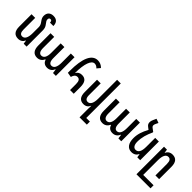

<svg xmlns="http://www.w3.org/2000/svg" viewBox="205 -2065 3600 3600"><g transform="rotate(45 2004.5 -265.0)"><path d="M430 -424C430 -478 419 -514 387 -553C357 -591 345 -611 345 -637C345 -665 357 -682 383 -682C411 -682 422 -664 422 -628H512C512 -716 467 -765 381 -765C303 -765 248 -723 248 -633C248 -597 261 -566 293 -524C321 -487 333 -457 333 -420V-259C333 -139 297 -76 236 -76C189 -76 163 -108 163 -187V-495H66V-168C66 -44 119 10 211 10C273 10 317 -21 338 -71H342L353 0H430Z M713 10C780 10 824 -27 848 -79H855C871 -28 910 10 979 10C1053 10 1093 -33 1113 -81H1119L1130 0H1206V-495H1108V-249C1108 -141 1076 -75 1011 -75C966 -75 937 -112 937 -204V-495H839V-242C839 -132 804 -75 742 -75C697 -75 667 -113 667 -199V-495H570V-173C570 -49 622 10 713 10Z M1582 0H1680V-177C1680 -304 1633 -360 1540 -360C1483 -360 1447 -334 1424 -294L1421 -295C1422 -540 1476 -679 1558 -679C1585 -679 1615 -668 1644 -636L1700 -702C1662 -742 1614 -764 1558 -764C1403 -764 1324 -583 1324 -256V-200L1418 -184C1434 -245 1464 -274 1507 -274C1557 -274 1582 -240 1582 -159Z M2167 155V-760H2070V-259C2070 -140 2034 -76 1973 -76C1926 -76 1900 -108 1900 -187V-495H1803V-168C1803 -44 1856 10 1944 10C2009 10 2048 -21 2069 -71H2073C2071 -45 2070 -20 2070 6V236H2263V155Z M2447 10C2514 10 2558 -27 2582 -79H2589C2605 -28 2644 10 2713 10C2787 10 2827 -33 2847 -81H2853L2864 0H2940V-495H2842V-249C2842 -141 2810 -75 2745 -75C2700 -75 2671 -112 2671 -204V-495H2573V-242C2573 -132 2538 -75 2476 -75C2431 -75 2401 -113 2401 -199V-495H2304V-173C2304 -49 2356 10 2447 10Z M3240 -547 3190 -584C3162 -603 3153 -618 3153 -638C3153 -653 3159 -672 3169 -691L3191 -736L3109 -766L3079 -699C3068 -675 3062 -653 3062 -629C3062 -593 3076 -568 3109 -544L3151 -512C3090 -402 3059 -307 3059 -202C3059 -70 3115 10 3216 10C3284 10 3326 -21 3350 -71H3354L3365 0H3442V-495H3345V-259C3345 -133 3309 -76 3243 -76C3188 -76 3158 -127 3158 -208C3158 -321 3190 -426 3240 -532Z M3579 236H3952V155H3677V-236C3677 -355 3712 -419 3773 -419C3821 -419 3846 -385 3846 -306V0H3944V-327C3944 -451 3890 -505 3799 -505C3736 -505 3692 -474 3672 -424H3667L3657 -495H3579Z"/></g></svg>

Font: Noto Sans Armenian Condensed Medium
Style: Regular
Weight: 500
Width: 3
Designer: Monotype Design Team
Foundry: Monotype Imaging Inc.
Version: Version 2.008